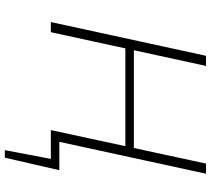

<svg xmlns="http://www.w3.org/2000/svg" viewBox="-60 -638 893 814"><g transform="rotate(90 387.0 -231.5)"><path d="M569 0 576 -36H703L677 0ZM617 195 661 -36H702L649 195ZM532 0 674 -658H717L574 0ZM74 0 217 -658H260L117 0ZM158 -316 166 -352H636L629 -316Z"/></g></svg>

Font: Ysabeau Office ExtraLight
Style: Italic
Weight: 250
Italic angle: -12°
Designer: Christian Thalmann (Catharsis Fonts)
Version: Version 2.001;gftools[0.9.30]; featfreeze: tnum,lnum,ss02